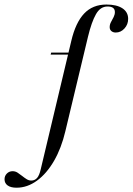

<svg xmlns="http://www.w3.org/2000/svg" viewBox="-172 -651 596 863"><path d="M-97.6 192.7Q-123.4 192.7 -137.5 182.7Q-151.6 172.6 -151.6 154.8Q-151.6 139.5 -141.1 129Q-130.6 118.5 -115.3 118.5Q-103.2 118.5 -93.1 125Q-83.1 131.5 -73 139.5Q-62.9 147.6 -52.8 154Q-42.7 160.5 -31.5 160.5Q-16.1 160.5 -5.6 149.2Q4.8 137.9 11.3 108.9L148.4 -466.9Q167.7 -549.2 206 -589.9Q244.4 -630.6 306.5 -630.6Q352.4 -630.6 378.2 -613.7Q404 -596.8 404 -566.1Q404 -541.1 387.5 -523Q371 -504.8 348.4 -504.8Q336.3 -504.8 328.6 -511.3Q321 -517.7 321 -529Q321 -541.1 327 -552Q333.1 -562.9 338.7 -574.2Q344.4 -585.5 344.4 -596.8Q344.4 -621.8 311.3 -621.8Q279 -621.8 259.3 -587.1Q239.5 -552.4 223.4 -485.5L121.8 -61.3Q104 14.5 71 71.8Q37.9 129 -5.6 160.9Q-49.2 192.7 -97.6 192.7ZM55.6 -405.6 58.1 -414.5H171L168.5 -405.6Z"/></svg>

Font: Playfair 144pt Light
Style: Italic
Weight: 300
Italic angle: -15.6°
Designer: Claus Eggers Sørensen
Foundry: Claus Eggers Sørensen
Version: Version 2.001;gftools[0.9.30]